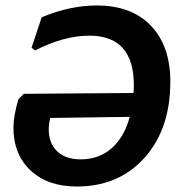

<svg xmlns="http://www.w3.org/2000/svg" viewBox="-20 -671 654 700"><path d="M333 -651Q460 -651 530.5 -577Q601 -503 601 -373Q601 -201 507 -96Q413 9 260 9Q154 9 91.5 -49.5Q29 -108 29 -206Q29 -247 47 -309L67 -329L467 -332Q467 -336 467.5 -346Q468 -356 468 -360Q468 -541 306 -541Q213 -541 108 -487L95 -497L132 -608Q235 -651 333 -651ZM159 -220Q152 -160 183 -125Q214 -90 274 -90Q341 -90 387 -130.5Q433 -171 453 -245L163 -241Z"/></svg>

Font: Alegreya Sans
Style: Bold Italic
Weight: 700
Italic angle: -7°
Designer: Juan Pablo del Peral
Foundry: Huerta Tipografica
Version: Version 2.007